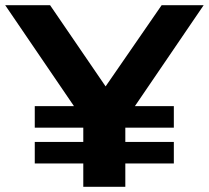

<svg xmlns="http://www.w3.org/2000/svg" viewBox="-34 -720 805 740"><path d="M287 0V-90H100V-173H287V-228H100V-311H251L-14 -700H159L373 -387L589 -700H751L486 -311H636V-228H449V-173H636V-90H449V0Z"/></svg>

Font: Montserrat
Style: Bold
Weight: 700
Designer: Julieta Ulanovsky
Foundry: Julieta Ulanovsky
Version: Version 9.000; ttfautohint (v1.8.4.7-5d5b)